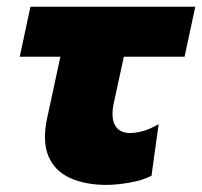

<svg xmlns="http://www.w3.org/2000/svg" viewBox="-20 -520 584 555"><path d="M288 14.5Q226.5 14.5 182.5 -5.5Q138.5 -25.5 120.2 -68Q102 -110.5 116 -177.5Q124.5 -216.5 133 -256.2Q141.5 -296 154.5 -356H37L68 -500.5H544.5L513.5 -356H338Q330.5 -322.5 323.5 -289.2Q316.5 -256 309 -222.5Q300 -181.5 312.2 -158.5Q324.5 -135.5 356 -135.5Q371 -135.5 391 -140.5Q411 -145.5 438.5 -161L418 -12Q392 1.5 354 8Q316 14.5 288 14.5Z"/></svg>

Font: Commissioner ExtraBold
Style: Italic
Weight: 800
Italic angle: -12°
Designer: Kostas Bartsokas
Foundry: Kostas Bartsokas
Version: Version 1.000; ttfautohint (v1.8.3)